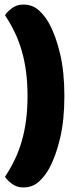

<svg xmlns="http://www.w3.org/2000/svg" viewBox="-20 -688 345 844"><path d="M263 -266Q263 -161 244.5 -82Q226 -3 197 51Q178 86 150.5 111Q123 136 82 136Q55 136 34 121Q13 106 2 89Q26 53 44.5 14.5Q63 -24 75.5 -67Q88 -110 94.5 -159Q101 -208 101 -266Q101 -324 94.5 -373Q88 -422 75.5 -465Q63 -508 44.5 -546.5Q26 -585 2 -621Q13 -638 34 -653Q55 -668 82 -668Q123 -668 150.5 -643Q178 -618 197 -583Q226 -529 244.5 -450Q263 -371 263 -266Z"/></svg>

Font: Baloo Bhai
Style: Regular
Weight: 400
Designer: Supriya Tembe, Noopur Datye and Ek Type
Foundry: Ek Type
Version: Version 1.100;PS 1.000;hotconv 1.0.88;makeotf.lib2.5.647800;